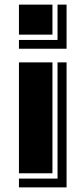

<svg xmlns="http://www.w3.org/2000/svg" viewBox="-20 -750 320 831"><path d="M268.1 61H62V22.9H229V-480H268.1ZM268.1 -539.1H62V-577.1H229V-730H268.1ZM207 0H62V-480H207ZM207 -600.1H62V-730H207Z"/></svg>

Font: Laconic
Style: Shadow
Weight: 900
Width: 6
Designer: Robby Woodard
Version: Version 1.000